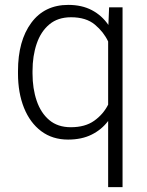

<svg xmlns="http://www.w3.org/2000/svg" viewBox="-20 -558 598 781"><path d="M53.2 -258.8V-269Q53.2 -392.1 107.2 -465.1Q161.1 -538.1 257.8 -538.1Q313 -538.1 353.8 -516.6Q394.5 -495.1 420.9 -456.5L423.8 -528.3H478.5V203.1H419.9V-65.9Q393.1 -30.3 352.5 -10.3Q312 9.8 256.8 9.8Q193.4 9.8 147.7 -24.4Q102.1 -58.6 77.6 -119.4Q53.2 -180.2 53.2 -258.8ZM112.3 -269V-258.8Q112.3 -197.8 129.2 -148.2Q146 -98.6 180.4 -69.6Q214.8 -40.5 268.1 -40.5Q326.2 -40.5 363 -66.7Q399.9 -92.8 419.9 -132.3V-389.2Q401.9 -427.7 366 -457.8Q330.1 -487.8 269 -487.8Q215.3 -487.8 180.7 -458.7Q146 -429.7 129.2 -380.1Q112.3 -330.6 112.3 -269Z"/></svg>

Font: Vazirmatn UI ExtraLight
Style: Regular
Weight: 200
Designer: Saber Rastikerdar
Foundry: Saber Rastikerdar
Version: Version 33.003